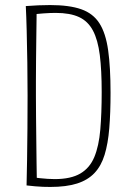

<svg xmlns="http://www.w3.org/2000/svg" viewBox="-20 -728 516 759"><path d="M179 11Q165 11 150 10.5Q135 10 119 8.5Q103 7 85 5L107 -28Q124 -25 139 -23.5Q154 -22 168.5 -21Q183 -20 196 -20Q260 -20 297.5 -42Q335 -64 353 -107.5Q371 -151 376.5 -215.5Q382 -280 382 -364Q382 -451 374.5 -510.5Q367 -570 347.5 -607Q328 -644 292.5 -660.5Q257 -677 200 -677Q179 -677 151 -675Q123 -673 96 -669L82 -704Q108 -706 132 -707Q156 -708 178 -708Q254 -708 301 -691.5Q348 -675 373 -636Q398 -597 407.5 -529.5Q417 -462 417 -361Q417 -282 412 -221Q407 -160 393.5 -116Q380 -72 353.5 -44Q327 -16 284.5 -2.5Q242 11 179 11ZM85 5Q86 -35 87 -95Q88 -155 88.5 -222.5Q89 -290 89 -352Q89 -415 88 -481.5Q87 -548 85.5 -606.5Q84 -665 82 -704L125 -702Q125 -687 124.5 -653.5Q124 -620 123.5 -577Q123 -534 122.5 -489.5Q122 -445 122 -407.5Q122 -370 122 -348Q122 -311 122.5 -265Q123 -219 123.5 -172Q124 -125 124.5 -85Q125 -45 125.5 -20.5Q126 4 126 4Z"/></svg>

Font: Truculenta Thin
Style: Regular
Weight: 250
Version: Version 1.002